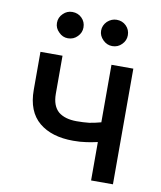

<svg xmlns="http://www.w3.org/2000/svg" viewBox="-84 -823 749 891"><g transform="rotate(10 290.0 -377.5)"><path d="M406 0V-181Q370 -173 351 -171Q326 -167 292 -167Q190 -167 131 -216Q71 -266 71 -368V-547H175V-368Q175 -311 206 -284Q237 -259 292 -259Q323 -259 351 -262Q381 -267 406 -274V-545H509V0ZM142 -650Q123 -668 123 -693Q123 -719 142 -737Q160 -755 185 -755Q212 -755 230 -737Q248 -719 248 -693Q248 -668 230 -650Q212 -631 185 -631Q160 -631 142 -650ZM350 -650Q331 -669 331 -693Q331 -718 350 -737Q370 -755 394 -755Q421 -755 439 -737Q457 -719 457 -693Q457 -668 439 -650Q421 -631 394 -631Q369 -631 350 -650Z"/></g></svg>

Font: Sinter Medium
Style: Regular
Weight: 500
Foundry: Adobe & rsms
Version: Version 1.000